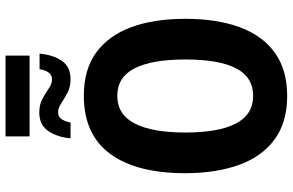

<svg xmlns="http://www.w3.org/2000/svg" viewBox="-202 -846 1058 694"><g transform="rotate(-90 327.0 -499.0)"><path d="M181 -921V-1008H473V-921ZM174 -773Q178 -820 200 -853Q222 -886 267 -886Q296 -886 317 -874.5Q338 -863 354.5 -851.5Q371 -840 388 -840Q416 -840 424 -885H480Q476 -837 454.5 -805Q433 -773 387 -773Q360 -773 339 -784Q318 -795 301 -806.5Q284 -818 269 -818Q253 -818 244.5 -807Q236 -796 231 -773ZM606 -358Q606 -245 576 -162.5Q546 -80 484 -35Q422 10 327 10Q232 10 170 -35.5Q108 -81 78 -164Q48 -247 48 -359Q48 -535 118 -630Q188 -725 328 -725Q423 -725 484.5 -680Q546 -635 576 -553Q606 -471 606 -358ZM195 -358Q195 -238 227.5 -175.5Q260 -113 327 -113Q395 -113 427 -174.5Q459 -236 459 -358Q459 -479 427 -541.5Q395 -604 328 -604Q260 -604 227.5 -541Q195 -478 195 -358Z"/></g></svg>

Font: Noto Sans Condensed
Style: Bold
Weight: 700
Width: 3
Designer: Monotype Design Team
Foundry: Monotype Imaging Inc.
Version: Version 2.013; ttfautohint (v1.8.4.7-5d5b)